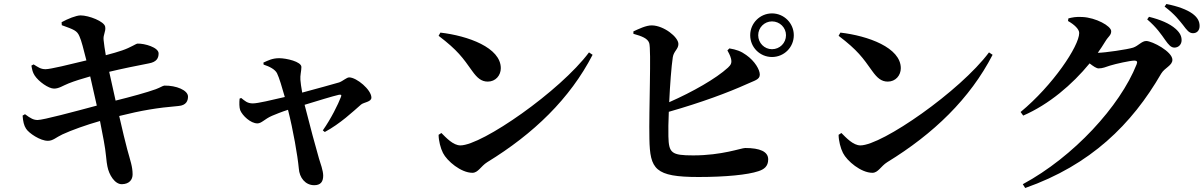

<svg xmlns="http://www.w3.org/2000/svg" viewBox="-20 -867 6020 960"><path d="M93 -289C95 -260 100 -239 110 -224C123 -202 182 -162 220 -163C245 -163 260 -180 292 -195C337 -216 413 -243 480 -262L499 -163C510 -108 512 -54 517 -35C525 7 554 55 590 54C627 53 643 31 643 5C643 -34 632 -62 616 -121C607 -156 593 -211 576 -287C688 -315 766 -328 872 -337C912 -340 920 -364 920 -384C920 -416 861 -440 802 -439C793 -438 783 -430 759 -421C715 -405 635 -383 558 -364L526 -508C584 -522 666 -539 724 -550C763 -557 773 -576 773 -600C773 -630 703 -650 668 -649C660 -649 635 -630 591 -615C568 -607 543 -600 509 -591C504 -621 500 -645 498 -667C495 -695 510 -708 506 -733C502 -760 424 -790 383 -790C361 -790 319 -773 288 -756L289 -741C350 -719 365 -714 377 -686C387 -665 398 -620 412 -565C330 -545 232 -521 208 -521C183 -521 171 -531 148 -545L137 -539C141 -517 143 -506 153 -490C173 -459 223 -424 250 -424C275 -424 293 -438 323 -450C353 -462 392 -474 431 -485L464 -339C352 -309 196 -267 168 -267C149 -267 134 -274 105 -296Z M1186 -377 1178 -374C1176 -354 1176 -330 1181 -316C1192 -289 1233 -250 1267 -250C1288 -250 1303 -272 1340 -288C1357 -295 1388 -308 1420 -318C1446 -216 1468 -89 1474 -25C1477 22 1507 59 1551 59C1582 59 1596 43 1596 11C1596 -13 1582 -52 1575 -74C1559 -129 1529 -240 1503 -343C1572 -364 1643 -386 1674 -393C1685 -395 1689 -393 1685 -383C1671 -346 1635 -273 1594 -215L1604 -207C1682 -249 1746 -310 1785 -344C1799 -356 1837 -357 1837 -379C1837 -418 1763 -480 1726 -480C1713 -480 1695 -462 1676 -455C1651 -448 1560 -422 1491 -404C1486 -430 1483 -455 1482 -468C1480 -489 1487 -513 1487 -532C1487 -559 1411 -576 1376 -576C1342 -576 1321 -565 1297 -554L1298 -544C1329 -534 1355 -520 1365 -501C1376 -479 1390 -431 1404 -382C1339 -367 1270 -350 1244 -350C1216 -350 1204 -363 1186 -377Z M2182 -704 2173 -688C2269 -615 2294 -578 2341 -512C2366 -477 2387 -459 2419 -459C2458 -459 2484 -490 2484 -526C2484 -629 2320 -688 2182 -704ZM2925 -605C2781 -412 2390 -140 2282 -140C2246 -140 2211 -178 2187 -202L2173 -193C2173 -164 2183 -125 2195 -102C2215 -62 2285 -3 2342 -3C2371 -3 2384 -36 2416 -56C2648 -198 2830 -374 2943 -593Z M3731 -691C3731 -630 3780 -582 3840 -582C3900 -582 3949 -630 3949 -691C3949 -751 3900 -800 3840 -800C3780 -800 3731 -751 3731 -691ZM3771 -691C3771 -729 3802 -760 3840 -760C3879 -760 3910 -729 3910 -691C3910 -652 3879 -621 3840 -621C3802 -621 3771 -652 3771 -691ZM3617 -615C3621 -607 3631 -591 3635 -574C3640 -553 3635 -543 3620 -529C3560 -474 3444 -408 3326 -356C3330 -443 3337 -535 3344 -581C3349 -612 3372 -621 3372 -647C3372 -682 3299 -739 3240 -740C3211 -741 3171 -721 3147 -710V-698C3190 -686 3218 -675 3226 -652C3237 -620 3224 -317 3227 -173C3230 -21 3254 18 3473 18C3607 18 3719 7 3772 -11C3800 -20 3821 -35 3821 -70C3821 -109 3780 -127 3706 -127C3686 -127 3591 -90 3446 -90C3337 -90 3324 -102 3322 -185C3321 -213 3322 -258 3324 -308C3489 -355 3622 -405 3713 -446C3751 -464 3779 -468 3779 -494C3779 -518 3755 -561 3711 -592C3685 -611 3662 -619 3627 -625Z M4182 -704 4173 -688C4269 -615 4294 -578 4341 -512C4366 -477 4387 -459 4419 -459C4458 -459 4484 -490 4484 -526C4484 -629 4320 -688 4182 -704ZM4925 -605C4781 -412 4390 -140 4282 -140C4246 -140 4211 -178 4187 -202L4173 -193C4173 -164 4183 -125 4195 -102C4215 -62 4285 -3 4342 -3C4371 -3 4384 -36 4416 -56C4648 -198 4830 -374 4943 -593Z M5806 -667C5823 -643 5835 -629 5852 -629C5873 -629 5888 -645 5888 -666C5888 -685 5881 -702 5859 -722C5828 -750 5781 -769 5725 -783L5716 -770C5763 -730 5787 -694 5806 -667ZM5895 -742C5914 -717 5925 -701 5945 -701C5965 -701 5978 -715 5978 -737C5978 -760 5968 -780 5942 -799C5914 -819 5869 -836 5812 -847L5803 -834C5856 -794 5876 -765 5895 -742ZM5094 54 5106 73C5433 -42 5639 -245 5786 -499C5804 -529 5842 -539 5842 -568C5842 -609 5741 -662 5711 -662C5689 -662 5672 -638 5646 -629C5619 -620 5503 -603 5469 -603C5482 -622 5495 -640 5506 -659C5522 -686 5536 -690 5536 -711C5536 -737 5459 -779 5392 -782C5360 -784 5342 -780 5322 -775L5320 -762C5352 -744 5376 -721 5376 -702C5376 -637 5244 -440 5083 -307L5096 -289C5225 -345 5341 -444 5428 -550C5446 -536 5462 -525 5473 -525C5493 -525 5509 -532 5530 -539C5559 -548 5631 -564 5652 -564C5664 -564 5669 -559 5663 -545C5580 -336 5348 -83 5094 54Z"/></svg>

Font: Noto Serif JP
Style: Bold
Weight: 700
Designer: Ryoko NISHIZUKA 西塚涼子 (kana & ideographs); Frank Grießhammer (Latin, Greek & Cyrillic); Wenlong ZHANG 张文龙 (bopomofo); San
Foundry: Adobe
Version: Version 2.001;hotconv 1.1.0;makeotfexe 2.6.0